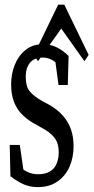

<svg xmlns="http://www.w3.org/2000/svg" viewBox="-20 -784 394 809"><path d="M139.2 4.4Q106.4 4.4 79.8 -7.3Q53.2 -19 23.9 -41.5L21 -173.3H63.5L84 -30.8H52.7V-94.2Q71.8 -71.8 93 -60.8Q114.3 -49.8 140.6 -49.8Q169.9 -49.8 189.5 -61Q209 -72.3 218.3 -93.8Q227.5 -115.2 227.5 -141.6Q227.5 -180.2 209.7 -203.4Q191.9 -226.6 155.8 -245.6L120.1 -265.6Q91.8 -282.2 70.8 -304Q49.8 -325.7 38.3 -356.7Q26.9 -387.7 26.9 -428.2Q26.9 -472.2 42.2 -510.7Q57.6 -549.3 87.6 -573.5Q117.7 -597.7 160.6 -597.7Q192.4 -597.7 218.8 -584.7Q245.1 -571.8 269 -548.3L265.6 -425.8H226.6L210 -548.3H239.3V-496.6Q220.7 -519 201.2 -530.3Q181.6 -541.5 160.2 -541.5Q124.5 -541.5 106.4 -519.5Q88.4 -497.6 88.4 -460.9Q88.4 -420.9 104.2 -400.4Q120.1 -379.9 159.2 -357.4L184.1 -344.2Q222.7 -322.8 245.8 -295.7Q269 -268.6 279.5 -237.3Q290 -206.1 290 -167.5Q290 -121.6 273.4 -82.8Q256.8 -43.9 222.9 -19.8Q189 4.4 139.2 4.4ZM335.9 -525.9 206.1 -708.5H270L140.1 -525.9L122.6 -552.7L225.1 -764.2H251L353.5 -552.7Z"/></svg>

Font: Scarab Serif
Style: Regular
Weight: 400
Designer: John Roberts
Foundry: Scarab
Version: 1.0